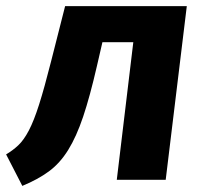

<svg xmlns="http://www.w3.org/2000/svg" viewBox="-55 -588 660 628"><path d="M-35 -83Q-13 -96 5 -113Q23 -130 39.5 -161.5Q56 -193 73 -246.5Q90 -300 112 -387L158 -568H556L487 0H327L381 -450H280L262 -372Q239 -272 217 -206.5Q195 -141 168 -97.5Q141 -54 105 -27.5Q69 -1 18 20Z"/></svg>

Font: Qjlgwqiwhsfqbnnlvksmvfsycuq
Style: Regular
Weight: 700
Italic angle: -8°
Designer: Carrois Corporate & Edenspiekermann
Foundry: Carrois Corporate GbR & Edenspiekermann AG
Version: Version 2.001